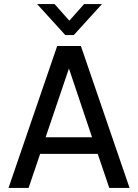

<svg xmlns="http://www.w3.org/2000/svg" viewBox="-20 -927 680 947"><path d="M302 -754 163 -907H249L322 -825L395 -907H483L344 -754ZM22 0 262 -700H379L619 0H519L462 -168H178L121 0ZM205 -250H434L320 -589Z"/></svg>

Font: Haskoy Medium
Style: Regular
Weight: 500
Designer: Ertekin Erdin
Foundry: Ertekin Erdin
Version: Version 1.500; ttfautohint (v1.8.3)